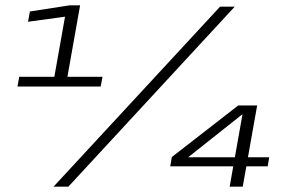

<svg xmlns="http://www.w3.org/2000/svg" viewBox="-20 -699 1100 719"><path d="M45.5 -375 52 -411.5H183.5L223.5 -636.5L85 -617.5L92 -656L240.5 -679H280L232.5 -411.5H364L357 -375ZM180.5 0 804 -674H859L236 0ZM840 0 853.5 -76H617.5L623.5 -111L872 -304H943L908.5 -110H988L982.5 -76H902.5L889 0ZM684.5 -110H859.5L888 -270.5H887Z"/></svg>

Font: Anybody ExtraExpanded Regular
Style: Italic
Weight: 400
Width: 8
Italic angle: -10°
Designer: Tyler Finck
Foundry: Etcetera Type Company
Version: Version 1.010; ttfautohint (v1.8.3) -l 8 -r 50 -G 200 -x 14 